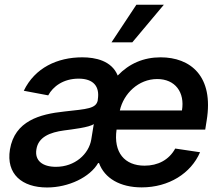

<svg xmlns="http://www.w3.org/2000/svg" viewBox="-20 -801 959 832"><path d="M594.1 11C711.3 11 807.5 -49.7 846.9 -141.3L739.3 -157.3C712.4 -108 664.1 -83.1 606.5 -83.1C519.9 -83.1 471.2 -140.3 485.1 -239.3H869.3L875.4 -277.7C907.7 -471.9 804.7 -552.6 675.8 -552.6C601.9 -552.6 539.4 -525.2 490.1 -473.7C463.8 -538.4 392.8 -552.6 336.6 -552.6C228.3 -552.6 131 -507.1 83.1 -407.7L188.9 -387.8C209.5 -425.8 253.9 -460.2 320.7 -460.2C384.6 -460.2 413 -426.8 403.8 -369.7V-367.2C397 -329.9 357.6 -328.8 258.9 -317.8C152 -306.5 44 -277 23.1 -153.4C5.7 -46.5 75.6 11.4 183.9 11.4C277.7 11.4 370 -33.4 405.2 -94.5H409.1C432.9 -28.8 500 11 594.1 11ZM137.8 -154.1C146 -207.4 196.7 -227.6 257.8 -235.8C291.9 -240.4 367.9 -248.9 386.4 -263.5L375.4 -196C364.7 -133.5 305 -78.1 222.3 -78.1C165.1 -78.1 129.3 -104.4 137.8 -154.1ZM463.1 -617.5H553.3L690 -780.5H571ZM499.3 -322.4C515.6 -395.2 579.9 -458.5 661.2 -458.5C739.3 -458.5 781.6 -400.9 768.5 -322.4Z"/></svg>

Font: Magic Ui Pro Semi Bold
Style: Italic
Weight: 600
Italic angle: -9.39999°
Designer: Stefan Endress, Andreas Faust
Version: Version 1.000;FEAKit 1.0